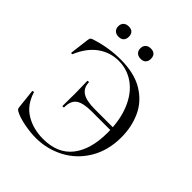

<svg xmlns="http://www.w3.org/2000/svg" viewBox="-223 -931 1076 1076"><g transform="rotate(45 315.0 -393.5)"><path d="M69 -24Q61 -29 58.5 -33Q56 -37 55 -47L43 -159Q43 -162 48.5 -163Q54 -164 55 -161Q78 -85 137.5 -49Q197 -13 275 -13Q391 -13 449 -87Q507 -161 507 -294Q507 -393 476 -468Q445 -543 390 -583Q335 -623 266 -623Q199 -623 144.5 -584Q90 -545 57 -467Q56 -463 51 -464Q46 -465 46 -468L60 -580Q62 -592 64 -596Q66 -600 75 -604Q171 -636 269 -636Q378 -636 447.5 -593.5Q517 -551 548.5 -481.5Q580 -412 580 -330Q580 -226 533.5 -148Q487 -70 409.5 -29Q332 12 243 12Q199 12 148.5 2Q98 -8 69 -24ZM223 -323Q223 -354 222 -369L221 -418Q221 -421 227 -421Q233 -421 233 -418Q234 -377 264.5 -356.5Q295 -336 363 -336H546V-315H360Q292 -315 263 -294.5Q234 -274 234 -222Q234 -219 228 -219Q222 -219 222 -222ZM127 -758Q127 -777 138.5 -788Q150 -799 170 -799Q190 -799 200.5 -788.5Q211 -778 211 -758Q211 -739 200.5 -728Q190 -717 170 -717Q150 -717 138.5 -728Q127 -739 127 -758ZM302 -758Q302 -777 313.5 -788Q325 -799 345 -799Q365 -799 375.5 -788.5Q386 -778 386 -758Q386 -739 375.5 -728Q365 -717 345 -717Q325 -717 313.5 -728Q302 -739 302 -758Z"/></g></svg>

Font: Cormorant Infant
Style: Regular
Weight: 400
Designer: Christian Thalmann (Catharsis Fonts)
Foundry: Catharsis Fonts
Version: Version 4.000